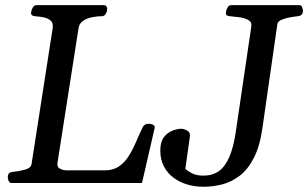

<svg xmlns="http://www.w3.org/2000/svg" viewBox="-20 -713 1200 748"><path d="M10.3 -22Q10.3 -30.8 13.9 -36.4Q17.6 -42 28.3 -43Q52.2 -45.4 76.4 -51.8Q100.6 -58.1 103 -74.2L185.1 -602.5Q188.5 -623.5 177 -633.1Q165.5 -642.6 148.2 -645.8Q130.9 -648.9 116.2 -649.9Q101.1 -651.4 101.1 -660.6Q101.1 -670.9 106.7 -681.9Q112.3 -692.9 121.6 -692.9H382.8Q391.1 -692.9 394.3 -688.7Q397.5 -684.6 397.5 -678.7Q397.5 -668 391.8 -658.9Q386.2 -649.9 377 -649.9Q358.9 -649.9 338.9 -646Q318.8 -642.1 304 -632.1Q289.1 -622.1 286.1 -604L204.1 -79.6Q201.2 -62 213.6 -55.7Q226.1 -49.3 241.2 -49.3H387.7Q421.4 -49.3 443.8 -64.9Q466.3 -80.6 481.9 -105.7Q497.6 -130.9 509.8 -159.7Q522 -188.5 534.7 -214.8Q538.1 -223.6 544.7 -227.3Q551.3 -231 559.1 -231Q568.4 -231 576.4 -226.8Q584.5 -222.7 582.5 -214.4L533.2 0H24.9Q17.6 0 13.9 -7.8Q10.3 -15.6 10.3 -22ZM772.5 14.6Q739.3 14.6 709 5.6Q678.7 -3.4 655.3 -21.2Q631.8 -39.1 618.2 -65.4Q604.5 -91.8 604.5 -127Q604.5 -160.6 618.9 -179Q633.3 -197.3 652.6 -204.3Q671.9 -211.4 686.5 -211.4Q695.3 -211.4 707.8 -205.3Q720.2 -199.2 720.2 -184.6L702.1 -55.2Q714.8 -43.9 731.2 -36.4Q747.6 -28.8 772.9 -28.8Q807.6 -28.8 832.3 -46.1Q856.9 -63.5 873.3 -101.1Q889.6 -138.7 898.4 -198.2L959 -609.4Q961.9 -627 947.5 -635Q933.1 -643.1 912.4 -645.8Q891.6 -648.4 875 -649.9Q859.9 -651.4 859.9 -660.2Q859.9 -670.9 865.5 -681.9Q871.1 -692.9 880.4 -692.9H1146.5Q1154.3 -692.9 1157.2 -684.6Q1160.2 -676.3 1160.2 -669.9Q1160.2 -652.3 1140.6 -649.9Q1126 -648.4 1107.7 -645Q1089.4 -641.6 1075.7 -635.5Q1062 -629.4 1060.5 -618.7L1002.4 -214.4Q992.2 -143.1 969 -97.9Q945.8 -52.7 913.8 -28.3Q881.8 -3.9 845.5 5.4Q809.1 14.6 772.5 14.6Z"/></svg>

Font: Gelasio
Style: Italic
Weight: 400
Italic angle: -8.5°
Designer: Eben Sorkin
Foundry: Eben Sorkin
Version: Version 1.008